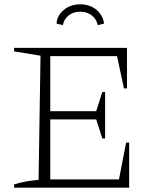

<svg xmlns="http://www.w3.org/2000/svg" viewBox="-20 -866 718 886"><path d="M562 -208H576V0H45V-15Q74 -24 102.5 -29Q131 -34 158 -36L167 -609L45 -629V-645H566V-458H552L520 -607H212V-353H424L452 -441H465V-227H452L424 -315H212V-38H529ZM350 -846Q396 -846 426 -820Q456 -794 460 -757L431 -750Q426 -777 404 -794.5Q382 -812 350 -812Q318 -812 296.5 -794.5Q275 -777 270 -750L241 -757Q243 -794 274 -820Q305 -846 350 -846Z"/></svg>

Font: Piazzolla ExtraLight
Style: Regular
Weight: 200
Designer: Juan Pablo del Peral
Foundry: Huerta Tipografica
Version: Version 1.330